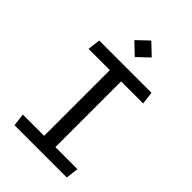

<svg xmlns="http://www.w3.org/2000/svg" viewBox="-275 -1062 1170 1170"><g transform="rotate(45 310.0 -477.0)"><path d="M258.2 -730H355.2V0H258.2ZM74.8 -81.8H545.2L535.1 0H84.8ZM84.9 -730H535.2L545.2 -648.2H74.8ZM234.5 -883.2 309.3 -954.3 384 -883.2 309.3 -811.8Z"/></g></svg>

Font: Monaspace Krypton Var ExLight
Style: Regular
Weight: 200
Designer: Riley Cran and the Lettermatic Team
Version: Version 1.200 (Monaspace Krypton Var)